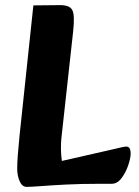

<svg xmlns="http://www.w3.org/2000/svg" viewBox="-20 -716 542 748"><path d="M84 12Q66 12 56.5 -10Q47 -32 47 -59Q47 -98 56 -186L110 -695L210 -696Q251 -697 261.5 -677Q272 -657 265 -594L219 -176Q217 -155 217.5 -132.5Q218 -110 221 -89L410 -132Q428 -136 446.5 -140.5Q465 -145 472 -145Q489 -145 489 -118Q489 -100 479.5 -72Q470 -44 453.5 -22Q437 0 415 0H370Q295 0 237 3Q179 6 140.5 9Q102 12 84 12Z"/></svg>

Font: Alkatra
Style: Regular
Weight: 400
Designer: Suman Bhandary
Version: Version 1.100;gftools[0.9.22]